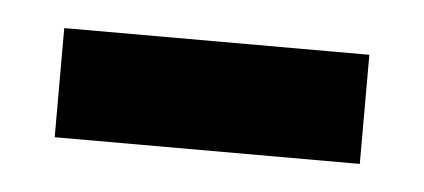

<svg xmlns="http://www.w3.org/2000/svg" viewBox="-25 -354 360 163"><g transform="rotate(5 155.0 -272.5)"><path d="M25 -226V-319H285V-226Z"/></g></svg>

Font: Noto Serif Gujarati SemiBold
Style: Regular
Weight: 600
Version: Version 2.102